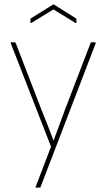

<svg xmlns="http://www.w3.org/2000/svg" viewBox="-20 -672 483 877"><path d="M145 185Q144 185 143 184Q142 183 143 181L213 -2L29 -475Q27 -479 32 -479H47Q51 -479 52 -475L170 -169Q184 -135 197.5 -100.5Q211 -66 224 -31H225Q238 -66 251 -100.5Q264 -135 276 -169L394 -476Q395 -479 398 -479H413Q418 -479 417 -474L165 183Q164 185 160 185ZM123 -567Q119 -566 119 -569V-584Q119 -587 121 -588L222 -651Q224 -653 227 -651L327 -588Q329 -587 329 -584V-569Q329 -566 325 -567L224 -629Z"/></svg>

Font: Sofia Sans Semi Condensed Thin
Style: Regular
Weight: 250
Version: Version 4.100